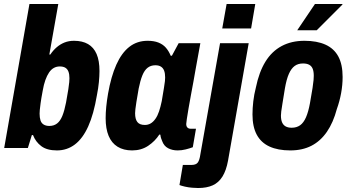

<svg xmlns="http://www.w3.org/2000/svg" viewBox="-20 -744 1762 965"><path d="M266 12Q216 12 187.5 -9.5Q159 -31 146 -65H140L120 0H1L128 -724H273L228 -470H233Q247 -491 265 -506.5Q283 -522 304.5 -530.5Q326 -539 352 -539Q394 -539 422.5 -522.5Q451 -506 465.5 -472.5Q480 -439 480 -387Q480 -362 477 -331Q474 -300 467 -265Q451 -170 423.5 -109Q396 -48 356.5 -18Q317 12 266 12ZM228 -111Q251 -111 267 -123.5Q283 -136 293.5 -162Q304 -188 312 -229Q320 -273 323.5 -296Q327 -319 328 -331Q329 -343 329 -351Q329 -371 324 -384Q319 -397 308.5 -403.5Q298 -410 280 -410Q264 -410 250.5 -402.5Q237 -395 226.5 -379.5Q216 -364 208 -341.5Q200 -319 195 -290Q187 -248 184 -225Q181 -202 180 -191.5Q179 -181 179 -173Q179 -153 183.5 -139Q188 -125 199.5 -118Q211 -111 228 -111Z M644 12Q601 12 571 -6.5Q541 -25 526 -61Q511 -97 511 -150Q511 -177 514 -207.5Q517 -238 523 -273Q538 -359 564.5 -418.5Q591 -478 630 -508.5Q669 -539 722 -539Q754 -539 776.5 -530Q799 -521 813.5 -504.5Q828 -488 838 -464H844L878 -527H987L963 -395Q959 -370 952.5 -335.5Q946 -301 939.5 -265.5Q933 -230 927.5 -198.5Q922 -167 919 -146Q916 -125 916 -121Q916 -109 922 -103Q928 -97 938 -97H965L949 -4Q933 2 913 7Q893 12 873 12Q846 12 825 1Q804 -10 795 -35Q792 -42 789.5 -49.5Q787 -57 786 -67L781 -68Q759 -34 724.5 -11Q690 12 644 12ZM708 -116Q724 -116 737 -123.5Q750 -131 761 -146.5Q772 -162 779.5 -184.5Q787 -207 793 -236Q800 -279 804 -302Q808 -325 809 -336.5Q810 -348 810 -355Q810 -375 805 -388.5Q800 -402 789 -409Q778 -416 761 -416Q738 -416 722 -403.5Q706 -391 695.5 -365Q685 -339 677 -299Q669 -255 665.5 -231Q662 -207 660.5 -195.5Q659 -184 659 -175Q659 -145 670.5 -130.5Q682 -116 708 -116Z M1097 -601 1119 -724H1263L1242 -601ZM976 201Q964 201 945.5 199.5Q927 198 909.5 194Q892 190 882 186L899 85H942Q965 85 974 73Q983 61 987 32L1086 -527H1230L1126 64Q1117 113 1098 143.5Q1079 174 1049 187.5Q1019 201 976 201Z M1439 12Q1377 12 1334.5 -7.5Q1292 -27 1270.5 -67Q1249 -107 1249 -169Q1249 -200 1253 -234.5Q1257 -269 1266 -304Q1282 -382 1314 -434Q1346 -486 1395.5 -512.5Q1445 -539 1510 -539Q1573 -539 1616 -519.5Q1659 -500 1680.5 -460Q1702 -420 1702 -357Q1702 -317 1694.5 -276Q1687 -235 1673 -196Q1655 -128 1623 -81.5Q1591 -35 1545.5 -11.5Q1500 12 1439 12ZM1446 -102Q1471 -102 1488.5 -114.5Q1506 -127 1518 -154.5Q1530 -182 1538 -226Q1547 -276 1551 -302.5Q1555 -329 1556 -342Q1557 -355 1557 -363Q1557 -385 1551.5 -398.5Q1546 -412 1534 -418.5Q1522 -425 1503 -425Q1478 -425 1461 -412.5Q1444 -400 1432 -373Q1420 -346 1412 -300Q1404 -250 1399.5 -223Q1395 -196 1393.5 -183.5Q1392 -171 1392 -163Q1392 -142 1398 -128.5Q1404 -115 1416 -108.5Q1428 -102 1446 -102ZM1474 -592 1563 -724H1701V-721L1572 -592Z"/></svg>

Font: Archivo Condensed ExtraBold
Style: Italic
Weight: 800
Width: 3
Italic angle: -10°
Designer: Hector Gatti
Foundry: Omnibus-Type
Version: Version 2.001